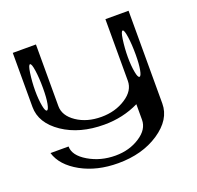

<svg xmlns="http://www.w3.org/2000/svg" viewBox="-124 -634 999 974"><g transform="rotate(-20 375.0 -146.5)"><path d="M625 -281.2Q625 -335 619.1 -376Q613.3 -417 604.5 -417Q595.7 -417 589.8 -376Q583 -328.1 583 -281.2Q583 -234.4 589.8 -198.2Q595.7 -167 604.5 -167Q613.3 -167 619.1 -198.2Q625 -228.5 625 -281.2ZM125 -281.2Q125 -335 119.1 -376Q113.3 -417 104.5 -417Q95.7 -417 89.8 -376Q83 -328.1 83 -281.2Q83 -234.4 89.8 -198.2Q95.7 -167 104.5 -167Q113.3 -167 119.1 -198.2Q125 -228.5 125 -281.2ZM667 -501V0Q667 85.9 575.2 147.5Q484.4 208 354.5 208Q240.2 208 155.3 161.1Q69.3 113.3 47.9 42H145.5Q145.5 90.8 210 128.9Q274.4 167 354.5 167Q429.7 167 486.3 129.9Q542 93.8 542 42V-42Q456.1 0 354.5 0Q222.7 0 132.8 -60.5Q42 -122.1 42 -209V-501H167V-168Q167 -116.2 221.7 -79.1Q276.4 -42 354.5 -42Q429.7 -42 486.3 -79.1Q542 -115.2 542 -168V-501Z"/></g></svg>

Font: okolaksMetalik
Style: bold
Weight: 700
Width: 7
Version: Version 0.6